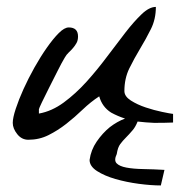

<svg xmlns="http://www.w3.org/2000/svg" viewBox="-20 -411 530 566"><path d="M454.1 135.7Q425.8 135.7 389.2 130.9Q352.5 126 320.3 116.7Q288.1 107.4 266.1 93.3Q244.1 79.1 244.1 60.5Q248 31.2 265.1 6.3Q282.2 -18.6 303.7 -36.1Q325.2 -52.7 348.6 -61.5Q327.1 -68.4 307.6 -79.1Q281.2 -95.7 272.5 -127Q247.1 -110.4 223.6 -87.9Q200.2 -65.4 175.3 -45.9Q150.4 -26.4 123 -12.7Q95.7 1 63.5 1Q43.9 1 30.8 -15.6Q17.6 -32.2 17.6 -48.8Q17.6 -63.5 26.4 -90.3Q35.2 -117.2 49.3 -148.4Q63.5 -179.7 81.5 -211.9Q99.6 -244.1 118.2 -270.5Q136.7 -296.9 153.3 -313.5Q169.9 -330.1 182.6 -330.1Q210 -330.1 210 -303.7Q210 -292 205.6 -284.2Q201.2 -276.4 195.3 -269.5Q189.5 -262.7 182.6 -256.3Q175.8 -250 170.9 -241.2Q162.1 -226.6 149.4 -201.2Q136.7 -175.8 124.5 -151.9Q112.3 -127.9 103.5 -109.4Q94.7 -90.8 94.7 -88.9V-76.2Q132.8 -83 168 -108.9Q203.1 -134.8 234.9 -169.9Q266.6 -205.1 295.4 -243.7Q324.2 -282.2 349.6 -314.9Q375 -347.7 397.5 -369.1Q419.9 -390.6 439.5 -390.6Q439.5 -354.5 424.8 -325.2Q410.2 -295.9 393.1 -267.6Q376 -239.3 361.3 -209.5Q346.7 -179.7 346.7 -142.6Q346.7 -127 365.7 -114.7Q384.8 -102.5 409.7 -94.2Q434.6 -85.9 458 -81.1Q481.4 -76.2 490.2 -75.2V-49.8Q467.8 -48.8 434.6 -48.8Q410.2 -49.8 385.7 -52.7Q378.9 -36.1 371.1 -27.3Q360.4 -14.6 351.1 -5.4Q341.8 3.9 334.5 13.7Q327.1 23.4 324.2 43Q315.4 61.5 323.7 70.3Q332 79.1 352.5 83Q373 86.9 402.8 87.4Q432.6 87.9 464.8 89.8Z"/></svg>

Font: La Belle Aurore
Style: Regular
Weight: 400
Version: Version 1.001 2001